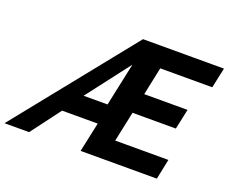

<svg xmlns="http://www.w3.org/2000/svg" viewBox="-195 -894 1285 1079"><g transform="rotate(20 447.0 -355.0)"><path d="M490 -710H974L948 -589H637L602 -422H861L835 -301H576L538 -121H856L831 0H375L413 -177H200L67 0H-80ZM428 -297 483 -555 285 -297Z"/></g></svg>

Font: Raleway Thin
Style: Bold Italic
Weight: 700
Italic angle: -12°
Version: Version 4.026